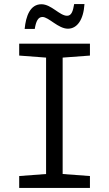

<svg xmlns="http://www.w3.org/2000/svg" viewBox="-20 -930 540 950"><path d="M102 -787H152C158 -824 168 -846 190 -846C221 -846 268 -788 316 -788C361 -788 393 -831 398 -910H347C341 -875 334 -852 312 -852C275 -852 234 -909 185 -909C129 -909 108 -850 102 -787ZM75 0H425V-59L290 -69V-645L425 -655V-714H75V-655L208 -645V-69L75 -59Z"/></svg>

Font: Noto Sans Mono ExtraCondensed
Style: Regular
Weight: 400
Width: 2
Designer: Monotype Design Team
Foundry: Monotype Imaging Inc.
Version: Version 2.014